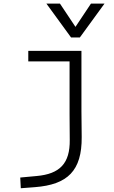

<svg xmlns="http://www.w3.org/2000/svg" viewBox="-20 -796 626 1051"><path d="M93.8 234.4 170.9 228.5C350.1 214.8 428.7 138.7 427.2 -45.9L425.8 -187.5V-517.6H134.8V-460H360.8V-170.9L361.8 -30.3C363.3 99.1 307.1 156.2 180.7 167.5L90.8 175.8ZM369.1 -590.8H417L552.2 -776.4H478L393.1 -648.9L308.1 -776.4H233.9Z"/></svg>

Font: Cascadia Mono NF Light
Style: Regular
Weight: 300
Monospace: yes
Designer: Aaron Bell
Foundry: Saja Typeworks
Version: Version 2404.023